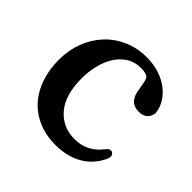

<svg xmlns="http://www.w3.org/2000/svg" viewBox="-131 -600 741 741"><g transform="rotate(45 239.5 -229.5)"><path d="M408 -107Q419 -122 429 -122Q432 -122 436 -120Q451 -111 442 -90Q419 -39 372.5 -12Q326 15 263 15Q209 15 167 -3.5Q125 -22 96.5 -54.5Q68 -87 53.5 -131.5Q39 -176 39 -228Q39 -279 56 -324Q73 -369 104 -402.5Q135 -436 178 -455Q221 -474 274 -474Q304 -474 333.5 -466Q363 -458 387.5 -441.5Q412 -425 429 -400.5Q446 -376 449 -344Q442 -303 398 -303Q347 -303 339 -365L332 -403Q328 -421 315.5 -425Q303 -429 288 -429Q251 -429 225 -411.5Q199 -394 183 -366.5Q167 -339 159.5 -305.5Q152 -272 152 -241Q152 -147 193 -100Q234 -53 298 -53Q366 -53 408 -107Z"/></g></svg>

Font: Song Myung
Style: Regular
Weight: 400
Designer: JIKJI
Foundry: JIKJI
Version: Version 1.00